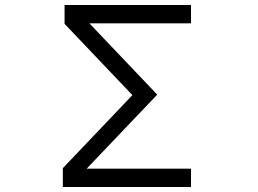

<svg xmlns="http://www.w3.org/2000/svg" viewBox="-20 -753 1040 773"><path d="M749 0H233V-76L513 -370L240 -657V-733H749V-659H340L613 -372L329 -74H749Z"/></svg>

Font: IBM Plex Sans JP
Style: Regular
Weight: 400
Designer: Mike Abbink; Paul van der Laan; Pieter van Rosmalen; Wujin Sim; Yejin Wi; Jinhee Kim; Boomi Park; Yona Kim; Kichan Ma
Foundry: Sandoll Inc.
Version: Version 1.000